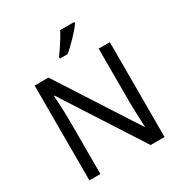

<svg xmlns="http://www.w3.org/2000/svg" viewBox="-212 -1098 1185 1252"><g transform="rotate(-30 380.0 -472.0)"><path d="M663 0H558L176 -593H172Q174 -570 175.5 -538.5Q177 -507 178.5 -471.5Q180 -436 180 -399V0H97V-714H201L582 -123H586Q585 -139 583.5 -171Q582 -203 580.5 -241Q579 -279 579 -311V-714H663ZM528 -934Q519 -920 502 -900Q485 -880 464.5 -858.5Q444 -837 423.5 -817.5Q403 -798 385 -784H327V-796Q342 -815 359.5 -841Q377 -867 394 -894.5Q411 -922 422 -944H528Z"/></g></svg>

Font: Noto Sans Malayalam
Style: Regular
Weight: 400
Designer: Jelle Bosma - Monotype Design Team
Foundry: Monotype Imaging Inc.
Version: Version 2.103